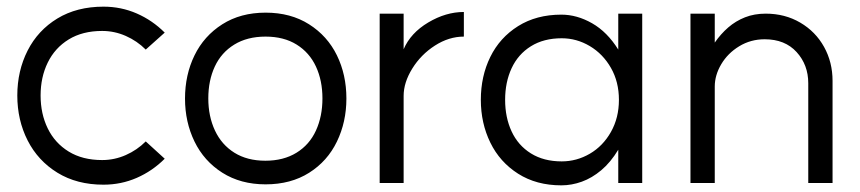

<svg xmlns="http://www.w3.org/2000/svg" viewBox="-20 -550 2584 577"><path d="M418 -125 475 -73Q438 -36 391 -15.5Q344 5 291 5Q211 5 152.5 -31Q94 -67 63 -128Q32 -189 32 -263Q32 -337 63 -398Q94 -459 152.5 -494.5Q211 -530 291 -530Q344 -530 391 -509.5Q438 -489 475 -452L418 -401Q392 -427 358 -442Q324 -457 287 -457Q228 -457 186.5 -431.5Q145 -406 123.5 -362Q102 -318 102 -263Q102 -208 123.5 -164Q145 -120 186.5 -94.5Q228 -69 287 -69Q324 -69 358 -84Q392 -99 418 -125Z M949 -254.2Q949 -308 929.5 -350Q910 -392 871.5 -416Q833 -440 778 -440Q723 -440 684 -416Q645 -392 625.5 -350Q606 -308 606 -254.2Q606 -200.4 626 -157.7Q646 -115 684.5 -91Q723 -67 777.5 -67Q832 -67 871 -91Q910 -115 929.5 -157.7Q949 -200.4 949 -254.2ZM1021 -254Q1021 -183.5 992.5 -124.5Q964 -65.5 909 -30.8Q854 4 778.1 4Q703.3 4 648.1 -31Q593 -66 564.5 -124.7Q536 -183.5 536 -253.7Q536 -325 564.5 -383.5Q593 -442 648 -477Q703 -512 778.3 -512Q853.6 -512 908.8 -477Q964 -442 992.5 -383.7Q1021 -325.4 1021 -254Z M1374 -514V-440Q1329 -440 1287 -413Q1245 -386 1219 -344Q1193 -302 1193 -262V0H1121V-509H1193V-402Q1214 -451 1267 -482.5Q1320 -514 1374 -514Z M1840 -250Q1840 -304 1816 -346Q1792 -388 1752.5 -411.5Q1713 -435 1668 -435Q1614 -435 1575.5 -411Q1537 -387 1517.5 -345Q1498 -303 1498 -250Q1498 -197 1517.5 -155Q1537 -113 1575.5 -89Q1614 -65 1668 -65Q1713 -65 1752.5 -88Q1792 -111 1816 -153.5Q1840 -196 1840 -250ZM1910 0H1838V-100Q1815 -62 1787 -38.5Q1759 -15 1728.5 -4Q1698 7 1667 7Q1592 7 1537 -28Q1482 -63 1453.5 -121.5Q1425 -180 1425 -250Q1425 -321 1453.5 -379Q1482 -437 1537 -471.5Q1592 -506 1667 -506Q1714 -506 1759.5 -480Q1805 -454 1838 -401V-509H1910Z M2278 -432Q2236 -432 2201.5 -411Q2167 -390 2147.5 -357Q2128 -324 2128 -290V0H2055V-509H2128V-422Q2146 -448 2168.5 -467.5Q2191 -487 2219 -498Q2247 -509 2281 -509Q2339 -509 2385 -482Q2431 -455 2456.5 -409Q2482 -363 2482 -307V0H2409V-300Q2409 -355 2374 -393.5Q2339 -432 2278 -432Z"/></svg>

Font: SUIT Variable
Style: Regular
Weight: 400
Designer: Sunn Youn; Korean Glyphs from Source Han Sans (Sandoll Communications; Soo-young Jang, Joo-yeon Kang)
Foundry: Sunn
Version: Version 1.150;FEAKit 1.0